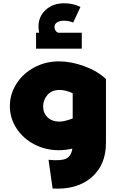

<svg xmlns="http://www.w3.org/2000/svg" viewBox="-20 -913 717 1167"><path d="M477.1 -713.9V-617.2H199.2V-713.9H217.8Q213.9 -738.3 213.9 -751Q213.9 -813 257.8 -853Q301.8 -893.1 370.1 -893.1Q422.9 -893.1 469.2 -871.1L424.8 -775.9Q399.4 -787.1 370.1 -787.1Q342.8 -787.1 326.9 -776.9Q311 -766.6 311 -749Q311 -736.8 317.4 -727.1Q323.7 -717.3 335 -713.9ZM622.1 -434.1 624 -433.1V-44.9Q624 90.3 535.6 165.8Q447.3 241.2 299.8 232.9L274.9 58.1Q348.1 65.9 380.4 51.8Q412.6 37.6 419.9 -9.8Q377.4 0 337.9 0Q257.3 0 188.7 -35.6Q120.1 -71.3 80.1 -133.1Q40 -194.8 40 -268.1Q40 -341.3 80.1 -404.1Q120.1 -466.8 188.7 -503.4Q257.3 -540 337.9 -540Q411.1 -540 491.5 -511Q571.8 -481.9 622.1 -434.1ZM242.2 -266.1Q242.2 -225.1 269.5 -199.5Q296.9 -173.8 340.8 -173.8Q371.6 -173.8 421.9 -192.9V-346.2Q379.4 -366.2 341.8 -366.2Q294.4 -366.2 268.3 -335.9Q242.2 -305.7 242.2 -266.1Z"/></svg>

Font: Montserrat-Arabic ExtraBold
Style: Regular
Weight: 800
Designer: Mohamed Gaber
Foundry: Kief Type Foundry
Version: Version 5.008;PS 005.008;hotconv 1.0.88;makeotf.lib2.5.64775